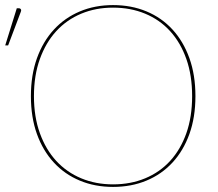

<svg xmlns="http://www.w3.org/2000/svg" viewBox="-54 -728 856 755"><path d="M714.5 -350Q714.5 -267 690.8 -201Q667 -135 624.2 -88.8Q581.5 -42.5 522 -17.8Q462.5 7 390.5 7Q319 7 259.8 -17.8Q200.5 -42.5 157.8 -88.8Q115 -135 91.2 -201Q67.5 -267 67.5 -350Q67.5 -432.5 91.2 -498.8Q115 -565 157.8 -611.5Q200.5 -658 259.8 -683Q319 -708 390.5 -708Q462.5 -708 522 -683.2Q581.5 -658.5 624.2 -612Q667 -565.5 690.8 -499.2Q714.5 -433 714.5 -350ZM701.5 -350Q701.5 -431.5 678.8 -496Q656 -560.5 615 -605.5Q574 -650.5 516.8 -674.2Q459.5 -698 390.5 -698Q322.5 -698 265.5 -674.2Q208.5 -650.5 167.2 -605.5Q126 -560.5 102.8 -496Q79.5 -431.5 79.5 -350Q79.5 -268.5 102.8 -204.2Q126 -140 167.2 -95.2Q208.5 -50.5 265.5 -26.8Q322.5 -3 390.5 -3Q459.5 -3 516.8 -26.8Q574 -50.5 615 -95.2Q656 -140 678.8 -204.2Q701.5 -268.5 701.5 -350ZM-33.5 -549.5 12 -695.5H21Q25.5 -695.5 28 -691.5Q30.5 -687.5 28 -682L-22 -549.5Z"/></svg>

Font: Lato 2
Style: Regular
Weight: 100
Designer: Lukasz Dziedzic with Adam Twardoch and Botio Nikoltchev
Foundry: tyPoland Lukasz Dziedzic
Version: Version 2.015; 2015-08-06; http://www.latofonts.com/